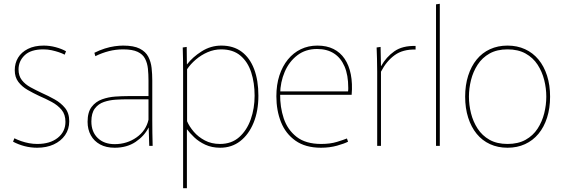

<svg xmlns="http://www.w3.org/2000/svg" viewBox="-20 -771 2973 1015"><path d="M176 10Q142 10 109.5 1.5Q77 -7 49 -22L56 -40Q72 -32 92 -25Q112 -18 133.5 -14Q155 -10 177 -10Q245 -10 285.5 -42.5Q326 -75 326 -127Q326 -166 305.5 -190.5Q285 -215 253.5 -232Q222 -249 187 -264Q155 -279 125.5 -296Q96 -313 77 -338Q58 -363 58 -400Q58 -437 75.5 -466Q93 -495 127.5 -512.5Q162 -530 211 -530Q243 -530 274.5 -521.5Q306 -513 329 -500L322 -482Q309 -489 291 -495Q273 -501 252.5 -505.5Q232 -510 209 -510Q143 -510 110.5 -479Q78 -448 78 -404Q78 -370 95.5 -347.5Q113 -325 141.5 -309.5Q170 -294 202 -279Q236 -264 269 -245.5Q302 -227 324 -200Q346 -173 346 -130Q346 -88 324 -56.5Q302 -25 264 -7.5Q226 10 176 10Z M586 10Q541 10 509 -7.5Q477 -25 460 -56Q443 -87 443 -127Q443 -178 464.5 -206Q486 -234 519.5 -246Q553 -258 589.5 -260.5Q626 -263 656 -263H765V-345Q765 -378 762 -407.5Q759 -437 747 -460.5Q735 -484 707.5 -497Q680 -510 631 -510Q592 -510 555 -500.5Q518 -491 484 -474L479 -492Q507 -506 534 -514.5Q561 -523 586 -526.5Q611 -530 631 -530Q687 -530 718.5 -514Q750 -498 764 -471Q778 -444 781.5 -411.5Q785 -379 785 -346V-134Q785 -106 785.5 -69Q786 -32 787 0H769L766 -96H765Q743 -52 697 -21Q651 10 586 10ZM586 -9Q651 -9 701.5 -44.5Q752 -80 765 -138V-246H653Q625 -246 592 -244Q559 -242 529.5 -232Q500 -222 481.5 -197.5Q463 -173 463 -129Q463 -74 496.5 -41.5Q530 -9 586 -9Z M948 -390Q948 -428 947.5 -459Q947 -490 946 -520L967 -523L968 -431H969Q998 -469 1046 -499.5Q1094 -530 1150 -530Q1214 -530 1257.5 -497.5Q1301 -465 1323.5 -405.5Q1346 -346 1346 -265Q1346 -184 1320.5 -122Q1295 -60 1250 -25Q1205 10 1144 10Q1100 10 1065.5 -6Q1031 -22 1007 -45Q983 -68 969 -87H968V224H948ZM1143 -10Q1204 -10 1244.5 -46Q1285 -82 1305.5 -140Q1326 -198 1326 -265Q1326 -333 1308 -388.5Q1290 -444 1251 -477Q1212 -510 1149 -510Q1112 -510 1077.5 -495Q1043 -480 1015 -456Q987 -432 969 -405V-130Q981 -102 1004.5 -74.5Q1028 -47 1063 -28.5Q1098 -10 1143 -10Z M1677 10Q1595 10 1542.5 -27Q1490 -64 1465.5 -125.5Q1441 -187 1441 -262Q1441 -323 1457 -372Q1473 -421 1502 -456.5Q1531 -492 1570.5 -511Q1610 -530 1658 -530Q1707 -530 1743 -512Q1779 -494 1802 -460Q1825 -426 1834.5 -378Q1844 -330 1839 -270H1456L1461 -274Q1460 -205 1480 -145Q1500 -85 1548 -47.5Q1596 -10 1678 -10Q1726 -10 1761.5 -21Q1797 -32 1814 -39L1820 -22Q1801 -12 1762 -1Q1723 10 1677 10ZM1457 -288H1820Q1821 -294 1821 -299.5Q1821 -305 1821 -307Q1821 -374 1801.5 -419.5Q1782 -465 1745.5 -488.5Q1709 -512 1656 -512Q1595 -512 1551.5 -478.5Q1508 -445 1485 -391Q1462 -337 1461 -275Z M1974 0V-392Q1974 -430 1973 -460.5Q1972 -491 1971 -520L1992 -523L1994 -422H1995Q2022 -470 2065 -500Q2108 -530 2177 -528V-509Q2110 -511 2066.5 -479.5Q2023 -448 1994 -392V0Z M2285 -748 2305 -751V0H2285Z M2663 10Q2612 10 2570.5 -9Q2529 -28 2500 -63.5Q2471 -99 2455 -149Q2439 -199 2439 -260Q2439 -321 2455 -371Q2471 -421 2500 -456.5Q2529 -492 2570.5 -511Q2612 -530 2663 -530Q2714 -530 2755.5 -511Q2797 -492 2826.5 -456.5Q2856 -421 2872 -371Q2888 -321 2888 -260Q2888 -199 2872 -149Q2856 -99 2826.5 -63.5Q2797 -28 2755.5 -9Q2714 10 2663 10ZM2663 -10Q2719 -10 2758.5 -32Q2798 -54 2822 -91Q2846 -128 2857 -172Q2868 -216 2868 -260Q2868 -304 2857 -348Q2846 -392 2822 -429Q2798 -466 2758.5 -488Q2719 -510 2663 -510Q2607 -510 2568 -488Q2529 -466 2505 -429Q2481 -392 2470 -348Q2459 -304 2459 -260Q2459 -216 2470 -172Q2481 -128 2505 -91Q2529 -54 2568 -32Q2607 -10 2663 -10Z"/></svg>

Font: Murecho Thin
Style: Regular
Weight: 100
Designer: Neil Summerour
Foundry: Positype
Version: Version 1.010